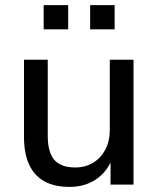

<svg xmlns="http://www.w3.org/2000/svg" viewBox="-20 -723 619 752"><path d="M253 9Q193 9 153.5 -13Q114 -35 94 -78.5Q74 -122 74 -187V-489H167V-189Q167 -149 178 -121.5Q189 -94 213 -80.5Q237 -67 274 -67Q314 -67 344.5 -85.5Q375 -104 392.5 -137Q410 -170 410 -213V-489H503V0H413V-109H423Q402 -52 357.5 -21.5Q313 9 253 9ZM333 -608V-703H429V-608ZM151 -608V-703H247V-608Z"/></svg>

Font: Nunito Sans 12pt ExtraLight 11pt Medium
Style: Regular
Weight: 500
Version: Version 3.101;gftools[0.9.27]